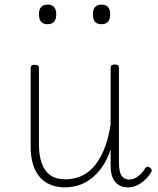

<svg xmlns="http://www.w3.org/2000/svg" viewBox="-20 -795 687 833"><path d="M261 18Q220 18 186.5 0.5Q153 -17 133 -57Q113 -97 113 -161V-499Q113 -507 117 -510.5Q121 -514 130 -514Q140 -514 144.5 -510.5Q149 -507 149 -499V-169Q149 -121 161 -87Q173 -53 198 -35Q223 -17 264 -17Q295 -17 325 -28Q355 -39 381.5 -66Q408 -93 428.5 -139.5Q449 -186 460 -255V-500Q460 -509 464.5 -512Q469 -515 479 -515Q488 -515 492 -512Q496 -509 496 -500V-89Q496 -67 500 -50.5Q504 -34 514.5 -25Q525 -16 541 -16Q552 -16 563.5 -21Q575 -26 587 -36.5Q599 -47 609 -64Q614 -71 619.5 -71.5Q625 -72 631 -67Q637 -63 638 -58Q639 -53 636 -48Q624 -28 608 -13.5Q592 1 573.5 9.5Q555 18 535 18Q517 18 503.5 12Q490 6 480 -5.5Q470 -17 465 -35Q460 -53 460 -76V-147Q444 -98 419.5 -65.5Q395 -33 368 -14.5Q341 4 313 11Q285 18 261 18ZM186 -690Q167 -690 158 -701Q149 -712 149 -733Q149 -754 158.5 -764.5Q168 -775 186 -775Q205 -775 214.5 -764.5Q224 -754 224 -733Q224 -711 214.5 -700.5Q205 -690 186 -690ZM420 -690Q401 -690 392 -701Q383 -712 383 -733Q383 -754 392.5 -764.5Q402 -775 420 -775Q439 -775 448.5 -764.5Q458 -754 458 -733Q458 -711 448.5 -700.5Q439 -690 420 -690Z"/></svg>

Font: Playwrite NG Modern Thin
Style: Regular
Weight: 250
Designer: Veronika Burian, José Scaglione
Foundry: TypeTogether
Version: Version 1.002